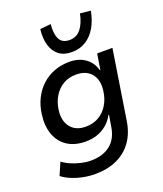

<svg xmlns="http://www.w3.org/2000/svg" viewBox="-169 -872 991 1170"><g transform="rotate(-20 327.0 -287.0)"><path d="M245 189Q186 189 129.5 172Q73 155 35 126L70 45Q94 63 124 75.5Q154 88 185.5 95.5Q217 103 247 103Q325 103 373 65.5Q421 28 433 -44L446 -122H442Q424 -87 395.5 -63.5Q367 -40 332.5 -28.5Q298 -17 259 -17Q188 -17 140.5 -48Q93 -79 72.5 -135Q52 -191 62 -264Q69 -319 91.5 -364Q114 -409 149.5 -441.5Q185 -474 230.5 -491Q276 -508 330 -508Q389 -508 431 -478Q473 -448 486 -397H490L506 -498H605L535 -51Q523 27 484.5 80.5Q446 134 385 161.5Q324 189 245 189ZM290 -102Q337 -102 373.5 -123Q410 -144 433.5 -182.5Q457 -221 463 -269Q473 -338 440 -379.5Q407 -421 340 -421Q293 -421 257 -400Q221 -379 198 -342Q175 -305 168 -257Q158 -187 191 -144.5Q224 -102 290 -102ZM366 -558Q314 -558 282 -583Q250 -608 237 -652.5Q224 -697 231 -756L301 -763Q295 -700 312.5 -666Q330 -632 377 -632Q422 -632 450 -666Q478 -700 491 -763L559 -756Q548 -697 522.5 -652.5Q497 -608 457 -583Q417 -558 366 -558Z"/></g></svg>

Font: Nunito Sans 7pt SemiBold
Style: Italic
Weight: 600
Italic angle: -9°
Designer: Vernon Adams
Foundry: Vernon Adams
Version: Version 3.101;gftools[0.9.27]